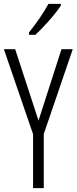

<svg xmlns="http://www.w3.org/2000/svg" viewBox="-20 -967 394 987"><path d="M293 -939V-947H229C202 -898 171 -853 129 -800V-788H162C202 -825 264 -893 293 -939ZM178 -347 58 -714H0L150 -277V0H205V-278L354 -714H296Z"/></svg>

Font: Noto Sans Myanmar UI ExtraCondensed Light
Style: Regular
Weight: 300
Width: 2
Designer: Monotype Design Team
Foundry: Monotype Imaging Inc.
Version: Version 2.103